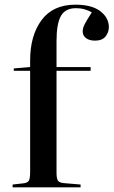

<svg xmlns="http://www.w3.org/2000/svg" viewBox="-20 -802 486 822"><path d="M34 0V-12L79 -17Q98 -19 103.5 -28.5Q109 -38 109 -66V-499H39V-509L109 -515V-543Q109 -650 158 -716Q207 -782 303 -782Q373 -782 409.5 -754Q446 -726 446 -686Q446 -663 431.5 -645.5Q417 -628 387 -628Q362 -628 348 -639Q334 -650 334 -667Q334 -682 342.5 -698.5Q351 -715 373 -749Q360 -757 342.5 -762Q325 -767 305 -767Q260 -767 241 -734Q222 -701 222 -626V-515H368V-499H222V-63Q222 -39 227.5 -29.5Q233 -20 254 -18L325 -12V0Z"/></svg>

Font: Literata 72pt Medium
Style: Regular
Weight: 500
Designer: Latin by Veronika Burian and Jose Scaglione. Greek by Irene Vlachou. Cyrillic by Vera Evstafieva.
Foundry: TypeTogether
Version: Version 3.002